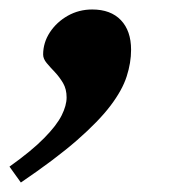

<svg xmlns="http://www.w3.org/2000/svg" viewBox="-91 -197 367 405"><path d="M-71 154.5Q-24 121 2.2 94.2Q28.5 67.5 39 46.5Q49.5 25.5 49.5 8.5Q49.5 -9 42 -21.8Q34.5 -34.5 24.8 -44.8Q15 -55 7.5 -64Q0 -73 0 -82Q0 -107 14.2 -128.8Q28.5 -150.5 52 -163.8Q75.5 -177 103.5 -177Q142.5 -177 164 -154.5Q185.5 -132 185.5 -92Q185.5 -64.5 176.2 -35.8Q167 -7 142.2 25.8Q117.5 58.5 71.8 98.5Q26 138.5 -47 188Z"/></svg>

Font: Newsreader 24pt ExtraBold
Style: Italic
Weight: 800
Italic angle: -17°
Designer: Hugues Gentile
Foundry: Production Type
Version: Version 1.003